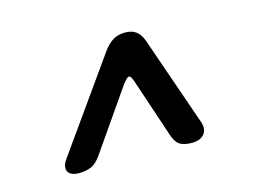

<svg xmlns="http://www.w3.org/2000/svg" viewBox="-60 -766 719 542"><g transform="rotate(-15 300.0 -495.0)"><path d="M111 -320Q101 -320 93 -323Q85 -326 81 -332Q77 -338 78 -347.5Q79 -357 88 -369L276 -634Q289 -652 304 -661Q319 -670 339 -670Q359 -670 371 -661Q383 -652 390 -634L482 -369Q486 -357 484 -347.5Q482 -338 476 -332Q470 -326 461.5 -323Q453 -320 443 -320Q422 -320 409 -326.5Q396 -333 388 -355L330 -528Q324 -547 318 -547Q312 -547 298 -528L178 -355Q163 -333 147.5 -326.5Q132 -320 111 -320Z"/></g></svg>

Font: Maple Mono NL
Style: Italic
Weight: 400
Italic angle: -10°
Monospace: yes
Designer: subframe7536
Version: Version 7.000